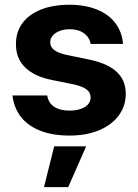

<svg xmlns="http://www.w3.org/2000/svg" viewBox="-20 -557 579 804"><path d="M272.5 -434.6Q249 -434.6 230.2 -427.5Q211.4 -420.4 200.7 -408Q189.9 -395.5 190.4 -379.9Q189 -342.3 258.8 -327.1L353.5 -307.6Q430.7 -291.5 468.5 -256.3Q506.3 -221.2 506.8 -164.1Q506.3 -112.3 476.8 -72.8Q447.3 -33.2 394 -11.2Q340.8 10.7 271.5 10.7Q200.7 10.7 148.9 -9.5Q97.2 -29.8 67.6 -67.6Q38.1 -105.5 32.2 -157.2H177.7Q182.6 -126 207 -109.9Q231.4 -93.8 271.5 -93.8Q311 -93.8 335.2 -108.9Q359.4 -124 359.4 -149.4Q359.4 -169.9 342 -182.9Q324.7 -195.8 287.1 -204.1L199.2 -221.7Q124 -236.3 85 -274.9Q45.9 -313.5 46.9 -372.1Q46.4 -422.4 73.7 -459.7Q101.1 -497.1 151.9 -517.1Q202.6 -537.1 270.5 -537.1Q336.4 -537.1 385.7 -517.1Q435.1 -497.1 463.1 -460.2Q491.2 -423.3 495.1 -373H359.4Q355 -400.9 331.5 -417.7Q308.1 -434.6 272.5 -434.6ZM207 55.7H340.8L265.6 226.6H164.1Z"/></svg>

Font: Pretendard Std
Style: Bold
Weight: 700
Designer: Base glyphs from Inter by Rasmus Andersson; Hangeul glyphs from Noto Sans CJK(Source Han Sans) by Jang Soo-young and Kan
Foundry: Kil Hyung-jin
Version: Version 1.309